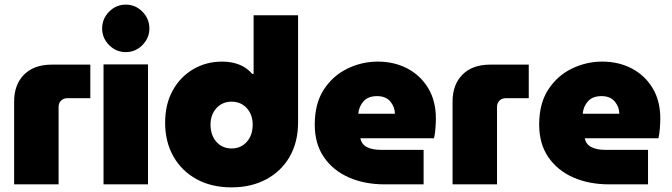

<svg xmlns="http://www.w3.org/2000/svg" viewBox="-20 -796 2902 829"><path d="M41 0V-357Q41 -431 84 -474Q127 -517 204 -517H370V-372H271Q254 -372 243.5 -361.5Q233 -351 233 -334V0Z M427 0V-518H619V0ZM523 -571Q481 -571 451 -601.5Q421 -632 421 -673Q421 -715 451 -745.5Q481 -776 523 -776Q565 -776 595 -745.5Q625 -715 625 -673Q625 -632 595 -601.5Q565 -571 523 -571Z M980 13Q1065 13 1130 -22Q1195 -57 1231 -120Q1267 -183 1267 -268V-730H1075V-477H1069Q1046 -504 1013 -517Q980 -530 939 -530Q870 -530 814 -497Q758 -464 725.5 -405Q693 -346 693 -266Q693 -184 728.5 -121Q764 -58 828.5 -22.5Q893 13 980 13ZM980 -155Q940 -155 914.5 -183.5Q889 -212 889 -258Q889 -301 914.5 -329Q940 -357 980 -357Q1020 -357 1045.5 -329Q1071 -301 1071 -258Q1071 -212 1045.5 -183.5Q1020 -155 980 -155Z M1641 0Q1554 0 1486 -30Q1418 -60 1378.5 -117.5Q1339 -175 1339 -258Q1339 -349 1378 -409Q1417 -469 1479.5 -499.5Q1542 -530 1611 -530Q1682 -530 1738.5 -500.5Q1795 -471 1828.5 -416Q1862 -361 1862 -284Q1862 -265 1860 -240.5Q1858 -216 1854 -199H1536Q1541 -173 1564 -161Q1587 -149 1624 -149H1809V0ZM1527 -305H1685Q1685 -334 1665.5 -357.5Q1646 -381 1608 -381Q1570 -381 1550 -359Q1530 -337 1527 -305Z M1934 0V-357Q1934 -431 1977 -474Q2020 -517 2097 -517H2263V-372H2164Q2147 -372 2136.5 -361.5Q2126 -351 2126 -334V0Z M2610 0Q2523 0 2455 -30Q2387 -60 2347.5 -117.5Q2308 -175 2308 -258Q2308 -349 2347 -409Q2386 -469 2448.5 -499.5Q2511 -530 2580 -530Q2651 -530 2707.5 -500.5Q2764 -471 2797.5 -416Q2831 -361 2831 -284Q2831 -265 2829 -240.5Q2827 -216 2823 -199H2505Q2510 -173 2533 -161Q2556 -149 2593 -149H2778V0ZM2496 -305H2654Q2654 -334 2634.5 -357.5Q2615 -381 2577 -381Q2539 -381 2519 -359Q2499 -337 2496 -305Z"/></svg>

Font: MuseoModerno Black
Style: Regular
Weight: 900
Designer: Pablo Cosgaya, Héctor Gatti, Marcela Romero, and the Authors of The MuseoModerno Project.
Foundry: Omnibus-Type Team
Version: Version 1.001